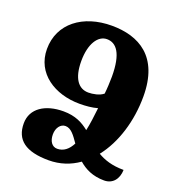

<svg xmlns="http://www.w3.org/2000/svg" viewBox="-132 -832 880 950"><g transform="rotate(20 307.5 -356.5)"><path d="M371 -316C366 -271 361 -230 353 -194C319 -221 280 -243 216 -243C121 -243 51 -199 51 -120C51 -34 106 10 229 10C288 10 341 -8 386 -40C418 -12 460 10 521 10C565 10 593 -23 594 -72C532 -72 490 -87 456 -107C524 -193 562 -317 562 -447C562 -657 439 -723 296 -723C145 -723 33 -640 33 -505C33 -377 146 -305 277 -305C310 -305 343 -308 371 -316ZM299 -372C247 -372 213 -415 213 -507C213 -598 249 -652 296 -652C345 -652 382 -610 382 -486C382 -462 380 -419 377 -395C357 -378 322 -372 299 -372ZM205 -118C205 -153 225 -178 250 -178C280 -178 300 -149 325 -113C307 -78 282 -58 249 -58C222 -58 205 -82 205 -118Z"/></g></svg>

Font: Noto Serif Armenian Condensed Black
Style: Regular
Weight: 900
Width: 3
Designer: Monotype Design Team
Foundry: Monotype Imaging Inc.
Version: Version 2.008